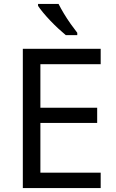

<svg xmlns="http://www.w3.org/2000/svg" viewBox="-20 -1015 596 984"><path d="M496 -51H97V-765H496V-686H187V-463H478V-385H187V-130H496ZM280 -995Q291 -973 307.5 -945.5Q324 -918 342.5 -892Q361 -866 376 -847V-835H317Q300 -849 279 -868.5Q258 -888 237.5 -909.5Q217 -931 200.5 -951Q184 -971 175 -985V-995Z"/></svg>

Font: Noto Sans Tamil UI
Style: Regular
Weight: 400
Designer: Jelle Bosma - Monotype Design Team
Foundry: Monotype Imaging Inc.
Version: Version 2.004